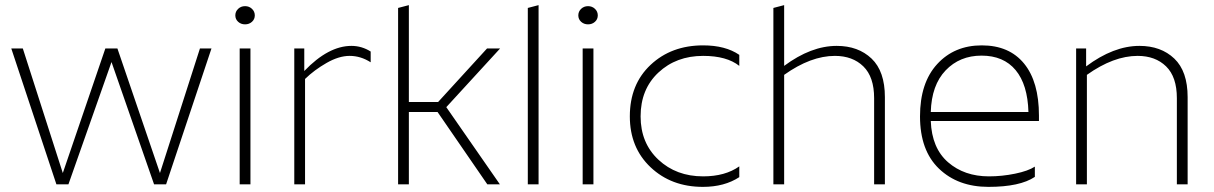

<svg xmlns="http://www.w3.org/2000/svg" viewBox="-20 -719 4734 749"><path d="M200 0 24 -530H69L225 -44L391 -530H438L604 -44L760 -530H805L628 0H581L415 -477L247 0Z M915 -530H957V0H915ZM963 -634Q952 -624 936 -624Q920 -624 909 -634Q898 -644 898 -659Q898 -674 909 -684.5Q920 -695 936 -695Q952 -695 963 -684.5Q974 -674 974 -659Q974 -644 963 -634Z M1128 -530H1167V-442Q1261 -540 1351 -540Q1391 -540 1426 -518V-476Q1387 -501 1344 -501Q1302 -501 1254 -473.5Q1206 -446 1170 -411V0H1128Z M1533 -688 1575 -699V-321H1689L1880 -530H1931L1721 -301L1930 0H1881L1687 -282H1575V0H1533Z M2039 -688 2081 -699V0H2039Z M2253 -530H2295V0H2253ZM2301 -634Q2290 -624 2274 -624Q2258 -624 2247 -634Q2236 -644 2236 -659Q2236 -674 2247 -684.5Q2258 -695 2274 -695Q2290 -695 2301 -684.5Q2312 -674 2312 -659Q2312 -644 2301 -634Z M2864 -505V-462Q2815 -501 2723 -501Q2618 -501 2548.5 -436Q2479 -371 2479 -265Q2479 -161 2548.5 -96Q2618 -31 2723 -31Q2809 -31 2864 -70V-28Q2806 10 2722 10Q2599 10 2518 -66.5Q2437 -143 2437 -265Q2437 -390 2518 -466Q2599 -542 2723 -542Q2810 -542 2864 -505Z M3237 -501Q3143 -501 3039 -427V0H2997V-688L3039 -699V-462Q3144 -540 3244 -540Q3328 -540 3380 -490.5Q3432 -441 3432 -340V0H3390V-336Q3390 -419 3348 -460Q3306 -501 3237 -501Z M4017 -29Q3959 10 3836 10Q3717 10 3643 -61Q3569 -132 3569 -265Q3569 -396 3636 -469Q3703 -542 3810 -542Q3917 -542 3975 -471Q4033 -400 4033 -268V-247H3611Q3615 -141 3678.5 -86Q3742 -31 3838 -31Q3889 -31 3940 -41.5Q3991 -52 4017 -69ZM3809 -502Q3724 -502 3669 -444.5Q3614 -387 3611 -282H3992Q3989 -389 3942 -445.5Q3895 -502 3809 -502Z M4418 -501Q4324 -501 4220 -427V0H4178V-530H4217V-460Q4324 -540 4425 -540Q4509 -540 4561 -490.5Q4613 -441 4613 -340V0H4571V-336Q4571 -419 4529 -460Q4487 -501 4418 -501Z"/></svg>

Font: Roundo Light
Style: Regular
Weight: 300
Designer: Namrata Goyal (Gurmukhi), Shiva Nallaperumal (Latin)
Foundry: Indian Type Foundry
Version: Version 1.000;PS 1.0;hotconv 1.0.88;makeotf.lib2.5.647800